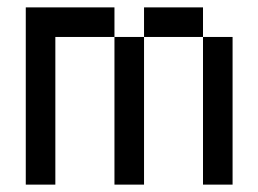

<svg xmlns="http://www.w3.org/2000/svg" viewBox="-20 -500 700 520"><path d="M370.1 0H290V-399.9H370.1ZM49.8 -480H290V-399.9H129.9V0H49.8ZM609.9 0H529.8V-399.9H609.9ZM529.8 -399.9H370.1V-480H529.8Z"/></svg>

Font: W95FA
Style: Regular
Weight: 400
Designer: FontsArena.com
Foundry: Alina Sava
Version: Version 1.002;Fontself Maker 3.4.0